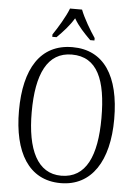

<svg xmlns="http://www.w3.org/2000/svg" viewBox="-62 -978 735 1034"><g transform="rotate(5 306.0 -460.5)"><path d="M192 -784V-771H215C250 -806 280 -838 306 -881C331 -838 362 -806 397 -771H420V-784C394 -822 356 -886 339 -931H274C257 -886 218 -822 192 -784ZM305 10C473 10 563 -133 563 -358C563 -591 476 -725 306 -725C133 -725 48 -587 48 -359C48 -135 132 10 305 10ZM305 -30C176 -30 117 -155 117 -358C117 -564 174 -685 306 -685C444 -685 494 -564 494 -358C494 -154 439 -30 305 -30Z"/></g></svg>

Font: Noto Serif Sinhala Condensed Light
Style: Regular
Weight: 300
Width: 3
Designer: Jelle Bosma - Monotype Design Team
Foundry: Monotype Imaging Inc.
Version: Version 2.007